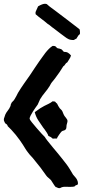

<svg xmlns="http://www.w3.org/2000/svg" viewBox="-35 -983 465 1019"><path d="M203.1 -255.9Q205.1 -251 217.3 -235.4Q229.5 -219.7 245.1 -201.2Q260.7 -182.6 274.9 -165.5Q289.1 -148.4 294.9 -140.6Q305.7 -127 315.9 -113.8Q326.2 -100.6 335 -85.9L352.5 -56.6Q360.4 -46.9 366.7 -40Q373 -33.2 377 -21.5Q378.9 -13.7 378.9 -10.7Q378.9 -3.9 374 -1Q366.2 -1 365.7 1.5Q365.2 3.9 361.3 5.9Q357.4 7.8 349.1 8.3Q340.8 8.8 335.9 8.8Q327.1 8.8 314 8.3Q300.8 7.8 293 10.7Q291 11.7 287.1 13.7Q283.2 15.6 281.2 15.6Q273.4 15.6 270 13.2Q266.6 10.7 260.7 9.8Q252.9 1 247.6 -8.3Q242.2 -17.6 235.4 -27.3Q228.5 -34.2 221.7 -39.6Q214.8 -44.9 210 -51.8Q195.3 -73.2 179.7 -93.8Q164.1 -114.3 147.5 -133.8Q139.6 -144.5 130.9 -153.3Q122.1 -162.1 114.3 -172.9Q106.4 -182.6 99.6 -193.8Q92.8 -205.1 85.9 -215.8Q80.1 -224.6 70.3 -238.8Q60.5 -252.9 48.8 -267.1Q37.1 -281.2 25.4 -293.9Q13.7 -306.6 5.9 -313.5Q4.9 -319.3 1 -322.8Q-2.9 -326.2 -7.8 -329.1Q-9.8 -334 -12.2 -338.4Q-14.6 -342.8 -14.6 -347.7Q-14.6 -354.5 -11.7 -360.4Q-9.8 -364.3 -9.3 -367.7Q-8.8 -371.1 -6.8 -375Q-2 -385.7 6.3 -396Q14.6 -406.2 19.5 -418Q21.5 -420.9 21.5 -424.3Q21.5 -427.7 23.4 -430.7Q25.4 -438.5 31.7 -443.8Q38.1 -449.2 42 -456.1Q46.9 -463.9 51.3 -472.2Q55.7 -480.5 60.5 -490.2Q75.2 -514.6 91.3 -537.6Q107.4 -560.5 124 -584Q136.7 -603.5 148.9 -621.6Q161.1 -639.6 173.8 -658.2Q180.7 -667 188.5 -678.7Q196.3 -690.4 205.6 -702.1Q214.8 -713.9 224.6 -723.6Q234.4 -733.4 244.1 -739.3Q258.8 -740.2 263.7 -732.9Q268.6 -725.6 278.3 -725.6Q291 -722.7 294.9 -717.8Q298.8 -712.9 303.7 -708Q317.4 -708 325.7 -703.1Q334 -698.2 341.8 -688.5Q338.9 -677.7 333 -669.4Q327.1 -661.1 322.3 -652.3Q314.5 -648.4 311 -641.6Q307.6 -634.8 300.8 -630.9Q291 -614.3 280.3 -599.1Q269.5 -584 258.8 -569.3Q252.9 -560.5 246.6 -553.7Q240.2 -546.9 235.4 -539.1Q233.4 -536.1 231.9 -532.7Q230.5 -529.3 228.5 -526.4Q216.8 -507.8 203.1 -491.7Q189.5 -475.6 177.7 -456.1Q173.8 -449.2 171.4 -441.9Q168.9 -434.6 165 -427.7Q161.1 -421.9 153.8 -412.1Q146.5 -402.3 139.6 -391.1Q132.8 -379.9 127.4 -369.6Q122.1 -359.4 122.1 -352.5Q123 -347.7 134.3 -333.5Q145.5 -319.3 159.7 -303.2Q173.8 -287.1 186.5 -272.9Q199.2 -258.8 203.1 -255.9ZM267.6 -433.6Q274.4 -418.9 282.2 -408.2Q285.2 -404.3 289.1 -401.4Q293 -398.4 294.9 -393.6Q296.9 -391.6 298.8 -385.3Q300.8 -378.9 302.7 -376Q305.7 -368.2 314.5 -358.4Q323.2 -348.6 323.2 -340.8Q323.2 -335.9 321.3 -330.1Q319.3 -324.2 318.4 -319.3Q317.4 -313.5 317.4 -307.1Q317.4 -300.8 313.5 -295.9Q308.6 -291 302.7 -290Q296.9 -289.1 292 -285.2Q290 -283.2 286.1 -278.3Q282.2 -273.4 278.3 -267.6Q274.4 -261.7 271 -256.3Q267.6 -251 267.6 -248Q255.9 -247.1 252.4 -247.6Q249 -248 245.1 -247.1Q240.2 -252 234.9 -255.4Q229.5 -258.8 221.7 -261.7Q219.7 -269.5 212.9 -279.8Q206.1 -290 201.2 -296.9L194.3 -305.7Q179.7 -326.2 167.5 -345.2Q155.3 -364.3 149.4 -387.7Q168 -401.4 178.2 -408.2Q188.5 -415 200.2 -420.9Q211.9 -426.8 223.1 -432.1Q234.4 -437.5 244.1 -445.3Q252 -445.3 254.9 -444.3Q257.8 -443.4 258.8 -442.4Q259.8 -441.4 261.2 -439Q262.7 -436.5 267.6 -433.6ZM214.8 -960Q226.6 -949.2 236.3 -942.4Q246.1 -935.5 254.9 -928.7Q289.1 -903.3 321.3 -878.4Q353.5 -853.5 386.7 -828.1Q388.7 -825.2 389.2 -816.9Q389.6 -808.6 389.6 -804.7Q383.8 -794.9 382.3 -795.4Q380.9 -795.9 379.9 -793.9Q377 -787.1 375 -785.2Q373 -783.2 372.1 -779.3Q368.2 -776.4 364.3 -774.9Q360.4 -773.4 356.4 -770.5Q335 -770.5 325.2 -777.3Q320.3 -779.3 310.1 -787.1Q299.8 -794.9 287.6 -803.7Q275.4 -812.5 264.6 -821.3Q253.9 -830.1 248 -834Q240.2 -838.9 233.4 -845.2Q226.6 -851.6 217.8 -856.4Q202.1 -870.1 186 -881.8Q169.9 -893.6 154.3 -907.2Q152.3 -916 154.3 -920.4Q156.2 -924.8 158.7 -930.7Q161.1 -936.5 163.6 -941.4Q166 -946.3 167 -949.2Q190.4 -962.9 203.1 -962.9Q210 -962.9 213.9 -960.9Z"/></svg>

Font: Caesar Dressing
Style: Regular
Weight: 400
Designer: Dathan Boardman
Foundry: Open Window
Version: Version 1.000